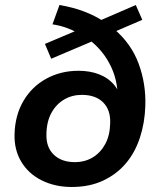

<svg xmlns="http://www.w3.org/2000/svg" viewBox="-20 -735 630 765"><path d="M266 10Q199 10 146 -16.5Q93 -43 64.5 -91Q36 -139 38 -201Q40 -276 73.5 -333Q107 -390 164.5 -421.5Q222 -453 293 -453Q338 -453 374.5 -439Q411 -425 435 -396.5Q459 -368 466 -323L448 -322Q454 -401 423.5 -467Q393 -533 335 -577L356 -574L184 -501L159 -560L289 -615L288 -605Q266 -617 241 -625.5Q216 -634 189 -638L217 -715Q271 -706 315.5 -689Q360 -672 394 -649L373 -651L521 -715L547 -656L433 -607L435 -619Q503 -561 532.5 -481Q562 -401 559 -313Q557 -246 537.5 -186.5Q518 -127 481 -83.5Q444 -40 390 -15Q336 10 266 10ZM278 -89Q318 -89 349 -107.5Q380 -126 399 -160.5Q418 -195 419 -244Q421 -297 391 -327Q361 -357 306 -357Q267 -357 235.5 -338.5Q204 -320 185 -285.5Q166 -251 165 -202Q163 -149 194 -119Q225 -89 278 -89Z"/></svg>

Font: Nunito Sans 11pt
Style: Bold Italic
Weight: 700
Italic angle: -9°
Version: Version 3.101;gftools[0.9.27]